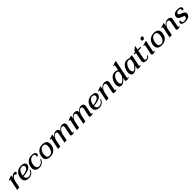

<svg xmlns="http://www.w3.org/2000/svg" viewBox="943 -3604 6502 6502"><g transform="rotate(-45 4193.5 -353.0)"><path d="M464 -441Q464 -435 463 -432Q459 -409 445.5 -397.5Q432 -386 413 -386Q401 -386 395 -390Q389 -394 383 -402Q378 -410 372 -414Q366 -418 355 -418Q332 -418 306 -398.5Q280 -379 257.5 -343Q235 -307 223 -260L170 0L57 10L137 -382Q138 -385 138 -390Q138 -406 120 -406Q112 -406 91 -399L90 -425L239 -475H266L247 -379Q270 -425 314 -452.5Q358 -480 399 -480Q427 -480 445.5 -470.5Q464 -461 464 -441Z M530 -161Q532 -101 562.5 -66Q593 -31 646 -31Q709 -31 756.5 -64.5Q804 -98 831 -168H862Q839 -89 777 -39.5Q715 10 622 10Q523 10 470.5 -35Q418 -80 418 -166Q418 -200 425 -235Q448 -349 526 -414.5Q604 -480 717 -480Q815 -480 861 -450Q907 -420 907 -368Q907 -355 904 -340Q885 -247 775 -207Q665 -167 530 -161ZM811 -362Q811 -436 716 -437Q646 -437 600.5 -378Q555 -319 537 -234Q534 -223 533 -214Q532 -205 531 -199Q647 -210 729 -247.5Q811 -285 811 -362Z M927 -165Q927 -195 935 -235Q958 -347 1036 -413.5Q1114 -480 1229 -480Q1316 -480 1359 -452.5Q1402 -425 1402 -378Q1402 -365 1399 -353Q1396 -338 1383 -324.5Q1370 -311 1354 -311Q1338 -311 1330 -319.5Q1322 -328 1322 -340Q1322 -349 1329 -361Q1335 -375 1335 -382Q1335 -402 1312 -419.5Q1289 -437 1247 -437Q1169 -437 1117.5 -381Q1066 -325 1047 -234Q1040 -200 1040 -168Q1040 -105 1069 -68Q1098 -31 1153 -31Q1283 -31 1336 -168H1368Q1344 -88 1283 -39Q1222 10 1130 10Q1032 10 979.5 -35Q927 -80 927 -165Z M1435 -168Q1435 -201 1442 -235Q1466 -352 1545.5 -416Q1625 -480 1747 -480Q1849 -480 1903 -434.5Q1957 -389 1957 -304Q1957 -275 1949 -235Q1926 -117 1846.5 -53.5Q1767 10 1646 10Q1543 10 1489 -35.5Q1435 -81 1435 -168ZM1839 -235Q1847 -277 1847 -307Q1847 -369 1818 -402Q1789 -435 1737 -435Q1670 -435 1621 -383Q1572 -331 1552 -235Q1544 -193 1544 -164Q1544 -101 1573 -67.5Q1602 -34 1656 -34Q1722 -34 1771 -86.5Q1820 -139 1839 -235Z M2752 -64Q2751 -60 2751 -53Q2751 -33 2772 -33Q2786 -33 2807 -40L2803 -19Q2784 -5 2757.5 2.5Q2731 10 2705 10Q2677 10 2657 -1Q2637 -12 2637 -35Q2637 -42 2638 -46L2696 -329Q2701 -354 2701 -370Q2701 -433 2639 -433Q2612 -433 2580.5 -408Q2549 -383 2523 -341Q2497 -299 2484 -250L2433 0L2323 10L2393 -330Q2398 -353 2398 -369Q2398 -433 2333 -433Q2306 -433 2275 -407.5Q2244 -382 2218 -339Q2192 -296 2180 -246L2130 0L2017 10L2098 -382L2099 -388Q2099 -406 2079 -406Q2072 -406 2051 -399L2050 -425L2199 -475H2226L2203 -362Q2234 -412 2281 -446Q2328 -480 2378 -480Q2444 -480 2475 -453Q2506 -426 2506 -377Q2506 -367 2505 -362Q2536 -411 2584.5 -445.5Q2633 -480 2683 -480Q2750 -480 2781.5 -452.5Q2813 -425 2813 -377Q2813 -357 2809 -340Z M3652 -64Q3651 -60 3651 -53Q3651 -33 3672 -33Q3686 -33 3707 -40L3703 -19Q3684 -5 3657.5 2.5Q3631 10 3605 10Q3577 10 3557 -1Q3537 -12 3537 -35Q3537 -42 3538 -46L3596 -329Q3601 -354 3601 -370Q3601 -433 3539 -433Q3512 -433 3480.5 -408Q3449 -383 3423 -341Q3397 -299 3384 -250L3333 0L3223 10L3293 -330Q3298 -353 3298 -369Q3298 -433 3233 -433Q3206 -433 3175 -407.5Q3144 -382 3118 -339Q3092 -296 3080 -246L3030 0L2917 10L2998 -382L2999 -388Q2999 -406 2979 -406Q2972 -406 2951 -399L2950 -425L3099 -475H3126L3103 -362Q3134 -412 3181 -446Q3228 -480 3278 -480Q3344 -480 3375 -453Q3406 -426 3406 -377Q3406 -367 3405 -362Q3436 -411 3484.5 -445.5Q3533 -480 3583 -480Q3650 -480 3681.5 -452.5Q3713 -425 3713 -377Q3713 -357 3709 -340Z M3907 -161Q3909 -101 3939.5 -66Q3970 -31 4023 -31Q4086 -31 4133.5 -64.5Q4181 -98 4208 -168H4239Q4216 -89 4154 -39.5Q4092 10 3999 10Q3900 10 3847.5 -35Q3795 -80 3795 -166Q3795 -200 3802 -235Q3825 -349 3903 -414.5Q3981 -480 4094 -480Q4192 -480 4238 -450Q4284 -420 4284 -368Q4284 -355 4281 -340Q4262 -247 4152 -207Q4042 -167 3907 -161ZM4188 -362Q4188 -436 4093 -437Q4023 -437 3977.5 -378Q3932 -319 3914 -234Q3911 -223 3910 -214Q3909 -205 3908 -199Q4024 -210 4106 -247.5Q4188 -285 4188 -362Z M4784 -64Q4783 -59 4783 -52Q4783 -32 4803 -32Q4816 -32 4839 -39L4835 -19Q4816 -5 4789 3Q4762 11 4737 11Q4709 11 4689 0Q4669 -11 4669 -34Q4669 -42 4670 -46L4728 -334Q4732 -351 4732 -369Q4732 -433 4661 -433Q4629 -433 4594.5 -408Q4560 -383 4531.5 -341Q4503 -299 4490 -250L4440 0L4327 10L4408 -382L4409 -388Q4409 -406 4389 -406Q4382 -406 4361 -399L4360 -425L4509 -475H4536L4513 -359Q4545 -410 4598.5 -445Q4652 -480 4706 -480Q4778 -480 4811.5 -453.5Q4845 -427 4845 -379Q4845 -360 4841 -343Z M4938 -138Q4938 -172 4945 -206Q4971 -331 5042 -405.5Q5113 -480 5212 -480Q5252 -480 5289.5 -470.5Q5327 -461 5341 -438L5378 -624Q5379 -627 5379 -631Q5379 -648 5361 -648Q5354 -648 5333 -641L5331 -667L5481 -717H5508L5374 -63Q5372 -53 5372 -49Q5372 -31 5391 -31Q5399 -31 5429 -39L5424 -18Q5406 -5 5377 2.5Q5348 10 5323 10Q5295 10 5277 0Q5259 -10 5259 -32Q5259 -40 5260 -45L5278 -135Q5223 -65 5166.5 -27.5Q5110 10 5067 10Q5002 10 4970 -30Q4938 -70 4938 -138ZM5297 -224 5326 -368Q5316 -430 5241 -430Q5210 -430 5172 -408Q5134 -386 5100.5 -336Q5067 -286 5051 -208Q5046 -181 5046 -163Q5046 -129 5056 -102.5Q5066 -76 5082 -61Q5098 -46 5115 -46Q5140 -46 5177.5 -78Q5215 -110 5249 -153Q5283 -196 5297 -224Z M5518 -135Q5518 -166 5526 -206Q5552 -331 5623 -405.5Q5694 -480 5793 -480Q5832 -480 5867 -470.5Q5902 -461 5916 -438L5922 -470H6032L5950 -63Q5948 -51 5948 -48Q5948 -31 5966 -31Q5974 -31 6004 -39L5999 -18Q5981 -5 5952.5 2.5Q5924 10 5899 10Q5870 10 5852 0Q5834 -10 5834 -33Q5834 -41 5835 -45L5854 -135Q5799 -65 5743.5 -27.5Q5688 10 5645 10Q5581 10 5549.5 -29.5Q5518 -69 5518 -135ZM5872 -224 5902 -368Q5896 -402 5875.5 -416Q5855 -430 5822 -430Q5791 -430 5753 -408Q5715 -386 5681.5 -336Q5648 -286 5632 -208Q5627 -180 5627 -161Q5627 -111 5647 -78.5Q5667 -46 5693 -46Q5718 -46 5754.5 -78Q5791 -110 5824.5 -152.5Q5858 -195 5872 -224Z M6232 -129Q6228 -109 6228 -89Q6228 -60 6241.5 -45.5Q6255 -31 6283 -31Q6313 -31 6338.5 -47Q6364 -63 6374 -98H6410Q6394 -42 6352 -16Q6310 10 6252 10Q6187 10 6151.5 -12.5Q6116 -35 6116 -88Q6116 -108 6120 -127L6181 -426H6110L6119 -470H6190L6201 -522L6306 -604H6329L6302 -470H6436L6427 -426H6293Z M6613 -607Q6613 -612 6615 -622Q6621 -650 6641.5 -667.5Q6662 -685 6690 -685Q6713 -685 6727 -672Q6741 -659 6741 -637Q6741 -605 6718.5 -582.5Q6696 -560 6665 -560Q6641 -560 6627 -573Q6613 -586 6613 -607ZM6512 -35Q6512 -42 6513 -46L6582 -383Q6583 -386 6583 -391Q6583 -400 6577.5 -404Q6572 -408 6564 -408Q6559 -408 6550.5 -405Q6542 -402 6537 -401L6534 -427L6689 -476H6712L6628 -64Q6626 -52 6626 -49Q6626 -32 6644 -32Q6652 -32 6682 -40L6678 -19Q6659 -5 6632 2.5Q6605 10 6580 10Q6552 10 6532 -1Q6512 -12 6512 -35Z M6776 -168Q6776 -201 6783 -235Q6807 -352 6886.5 -416Q6966 -480 7088 -480Q7190 -480 7244 -434.5Q7298 -389 7298 -304Q7298 -275 7290 -235Q7267 -117 7187.5 -53.5Q7108 10 6987 10Q6884 10 6830 -35.5Q6776 -81 6776 -168ZM7180 -235Q7188 -277 7188 -307Q7188 -369 7159 -402Q7130 -435 7078 -435Q7011 -435 6962 -383Q6913 -331 6893 -235Q6885 -193 6885 -164Q6885 -101 6914 -67.5Q6943 -34 6997 -34Q7063 -34 7112 -86.5Q7161 -139 7180 -235Z M7815 -64Q7814 -59 7814 -52Q7814 -32 7834 -32Q7847 -32 7870 -39L7866 -19Q7847 -5 7820 3Q7793 11 7768 11Q7740 11 7720 0Q7700 -11 7700 -34Q7700 -42 7701 -46L7759 -334Q7763 -351 7763 -369Q7763 -433 7692 -433Q7660 -433 7625.5 -408Q7591 -383 7562.5 -341Q7534 -299 7521 -250L7471 0L7358 10L7439 -382L7440 -388Q7440 -406 7420 -406Q7413 -406 7392 -399L7391 -425L7540 -475H7567L7544 -359Q7576 -410 7629.5 -445Q7683 -480 7737 -480Q7809 -480 7842.5 -453.5Q7876 -427 7876 -379Q7876 -360 7872 -343Z M7948 -87Q7948 -93 7950 -105Q7954 -123 7967 -133.5Q7980 -144 7996 -144Q8012 -144 8021 -135Q8030 -126 8026 -112Q8025 -107 8021 -100Q8017 -93 8016 -88Q8013 -69 8036 -51.5Q8059 -34 8105 -34Q8158 -34 8193 -53.5Q8228 -73 8235 -110Q8236 -114 8236 -120Q8236 -143 8213.5 -157.5Q8191 -172 8144 -189Q8099 -206 8071.5 -220.5Q8044 -235 8024 -260Q8004 -285 8004 -322Q8004 -332 8008 -354Q8020 -414 8074 -447Q8128 -480 8216 -480Q8301 -480 8341 -454Q8381 -428 8381 -386Q8381 -372 8379 -365Q8376 -347 8363 -336.5Q8350 -326 8334 -326Q8321 -326 8312 -333Q8303 -340 8303 -352Q8303 -361 8307.5 -368.5Q8312 -376 8313 -381Q8316 -393 8308.5 -405.5Q8301 -418 8282 -426.5Q8263 -435 8231 -435Q8187 -435 8157 -417.5Q8127 -400 8120 -369Q8119 -365 8119 -357Q8119 -330 8143 -314.5Q8167 -299 8217 -281Q8260 -265 8287 -251.5Q8314 -238 8333 -214.5Q8352 -191 8352 -155Q8352 -142 8349 -125Q8334 -56 8270.5 -23Q8207 10 8122 10Q8035 10 7991.5 -17Q7948 -44 7948 -87Z"/></g></svg>

Font: Taviraj Medium
Style: Italic
Weight: 500
Italic angle: -12°
Designer: Katatrad Team
Foundry: CadsonDemak
Version: Version 1.001